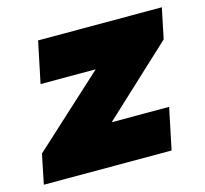

<svg xmlns="http://www.w3.org/2000/svg" viewBox="-108 -560 691 646"><g transform="rotate(-15 238.0 -237.0)"><path d="M-31 0 -10 -103 238 -330H46L76 -474H507L485 -368L244 -144H444L414 0Z"/></g></svg>

Font: Kanit
Style: Bold Italic
Weight: 700
Italic angle: -12°
Designer: Katatrad Team
Foundry: CadsonDemak
Version: Version 2.000; ttfautohint (v1.8.3)